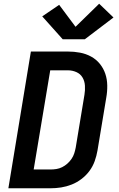

<svg xmlns="http://www.w3.org/2000/svg" viewBox="-20 -1012 640 1032"><path d="M25 0 146 -735H345Q378 -735 410 -729Q442 -723 469.5 -708Q497 -693 516.5 -669Q536 -645 546 -615.5Q556 -586 556.5 -552.5Q557 -519 551 -486L504 -203Q499 -174 489 -146Q479 -118 461 -93.5Q443 -69 418 -50Q393 -31 365 -20Q337 -9 308.5 -4.5Q280 0 251 0ZM161 -101H251Q267 -101 283 -103.5Q299 -106 314 -113.5Q329 -121 342 -132.5Q355 -144 364.5 -158Q374 -172 379 -187.5Q384 -203 387 -219L434 -503Q438 -527 436.5 -551.5Q435 -576 423.5 -595.5Q412 -615 390.5 -624.5Q369 -634 345 -634H250ZM317 -801 207 -924 298 -986 386 -868 513 -992 590 -918 436 -801Z"/></svg>

Font: Iosevka Curly Extended
Style: Bold Italic
Weight: 700
Width: 7
Italic angle: -9°
Monospace: yes
Designer: Belleve Invis
Foundry: Belleve Invis
Version: Version 11.1.0; ttfautohint (v1.8.3)